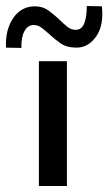

<svg xmlns="http://www.w3.org/2000/svg" viewBox="-48 -617 360 637"><path d="M81 -414H174V0H81ZM206 -459Q173 -459 152.5 -473.5Q132 -488 115 -504Q103 -515 90.5 -524.5Q78 -534 64 -534Q44 -534 33 -513.5Q22 -493 23 -458L-28 -459Q-31 -517 -4.5 -556.5Q22 -596 68 -596Q94 -596 113 -582Q132 -568 149 -552Q162 -539 175 -528.5Q188 -518 203 -518Q223 -518 231.5 -539.5Q240 -561 240 -597L290 -596Q297 -533 271 -496Q245 -459 206 -459Z"/></svg>

Font: Synthetic
Style: Regular
Weight: 400
Designer: Santiago Orozco
Foundry: Typemade
Version: Version 2.000; ttfautohint (v1.8.4.7-5d5b)